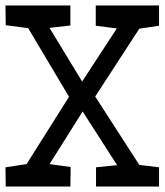

<svg xmlns="http://www.w3.org/2000/svg" viewBox="-20 -682 602 702"><path d="M328.1 -329.1 489.3 -79.1 561.5 -70.3V0H331.1V-70.3L408.2 -78.1L282.2 -274.4L161.1 -82L238.3 -71.3L237.3 0H1L0 -70.3L77.1 -82L232.4 -328.1L83 -579.1L1 -589.8L0 -662.1H237.3V-588.9L161.1 -580.1L280.3 -383.8L407.2 -578.1L330.1 -587.9V-662.1H561.5V-587.9L489.3 -577.1Z"/></svg>

Font: Hopone
Style: Regular
Weight: 400
Foundry: SIL International (SIL)
Version: Version 1.00 September 3, 2015, initial release